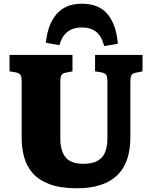

<svg xmlns="http://www.w3.org/2000/svg" viewBox="-20 -994 812 1028"><path d="M392 14Q303 14 245 -8Q187 -30 154.5 -67.5Q122 -105 109 -153.5Q96 -202 96 -255V-556Q96 -583 89.5 -593Q83 -603 62 -607L31 -612V-700H368V-612L333 -605Q315 -602 309 -591.5Q303 -581 303 -556V-251Q303 -187 331 -152Q359 -117 426 -117Q477 -117 505 -134.5Q533 -152 544 -182Q555 -212 555 -250V-556Q555 -583 548.5 -593Q542 -603 520 -607L489 -612V-700H743V-612L709 -605Q689 -602 683.5 -591Q678 -580 678 -552V-260Q678 -121 605.5 -53.5Q533 14 392 14ZM418 -974Q511 -974 557 -917Q603 -860 611 -760L538 -747Q524 -801 494.5 -824Q465 -847 418 -847Q324 -847 298 -752L226 -765Q234 -860 281.5 -917Q329 -974 418 -974Z"/></svg>

Font: Literata 12pt ExtraBold
Style: Regular
Weight: 800
Designer: Latin by Veronika Burian and Jose Scaglione. Greek by Irene Vlachou. Cyrillic by Vera Evstafieva.
Foundry: TypeTogether
Version: Version 3.002